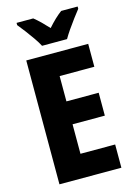

<svg xmlns="http://www.w3.org/2000/svg" viewBox="-137 -999 743 1069"><g transform="rotate(-15 234.5 -465.0)"><path d="M425 0H68V-714H425V-582H225V-436H411V-304H225V-134H425ZM174 -770Q164 -790 145 -817.5Q126 -845 105.5 -872Q85 -899 70 -917V-930H166Q185 -915 204.5 -896Q224 -877 246 -853Q268 -878 287.5 -896.5Q307 -915 327 -930H422V-917Q407 -898 387 -871.5Q367 -845 348.5 -818Q330 -791 318 -770Z"/></g></svg>

Font: Noto Sans Lao UI Cond ExtBd
Style: Regular
Weight: 800
Width: 3
Designer: Monotype Design Team
Foundry: Monotype Imaging Inc.
Version: Version 2.000; ttfautohint (v1.8.4.7-5d5b)